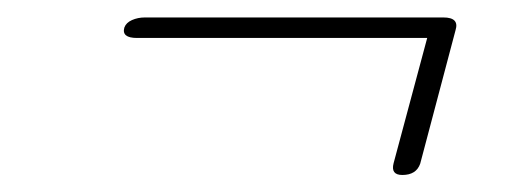

<svg xmlns="http://www.w3.org/2000/svg" viewBox="-20 -434 590 220"><path d="M122.5 -402.5Q124.5 -408 131.2 -411Q138 -414 146 -414H488Q506.5 -414 502 -399.5L461.5 -246.5Q457 -233.5 441 -233.5Q427.5 -233.5 431 -247L469.5 -390.5H137Q119 -390.5 122.5 -402.5Z"/></svg>

Font: Fraunces 9pt Thin
Style: Italic
Weight: 100
Italic angle: -16°
Version: Version 1.000;[b76b70a41]